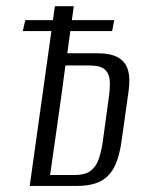

<svg xmlns="http://www.w3.org/2000/svg" viewBox="-20 -610 477 630"><path d="M77.5 0 160.1 -589.6H222.1L200.8 -435.3H299.7Q341.8 -435.3 366.3 -422.1Q390.8 -408.9 399.5 -381.5Q408.1 -354.1 401.8 -309.8L378.8 -146.8Q373 -105.4 361.9 -77.2Q350.8 -49 333.4 -32.2Q315.9 -15.4 291.3 -7.7Q266.6 0 232.7 0ZM144.4 -35.8H225.7Q258.4 -35.8 276.6 -49Q294.9 -62.2 303.8 -87.7Q312.8 -113.2 317.8 -149.6L337.7 -295.3Q341.4 -322.4 340.1 -345Q338.8 -367.6 324.4 -381.4Q310 -395.1 274.3 -395.1H194.6Q183 -305.8 170 -215.1Q156.9 -124.5 144.4 -35.8ZM54.8 -508.1 63 -544H354.8L348 -508.1Z"/></svg>

Font: Alumni Sans SC Thin
Style: Italic
Weight: 100
Italic angle: -8°
Designer: Robert E. Leuschke
Foundry: Robert E. Leuschke
Version: Version 1.016